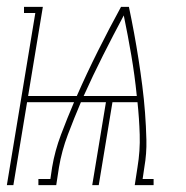

<svg xmlns="http://www.w3.org/2000/svg" viewBox="-22 -540 542 560"><path d="M-2 0 81 -502H48V-520H103L60 -260H202Q231 -326 263.5 -391Q296 -456 331 -520H354Q362 -482 369 -444Q376 -406 382 -367.5Q388 -329 393 -290Q398 -251 401 -211.5Q404 -172 405 -132Q406 -92 399 -52L394 -18H426V0H371L379 -52Q387 -100 385.5 -147.5Q384 -195 379 -242H306L266 0H247L287 -242H214Q194 -195 176 -147.5Q158 -100 150 -52L142 0H90V-18H125L130 -52Q138 -100 156 -147.5Q174 -195 194 -242H57L17 0ZM222 -260H377Q371 -320 361 -378.5Q351 -437 339 -495Q308 -437 278.5 -378.5Q249 -320 222 -260Z"/></svg>

Font: Iosevka Curly Slab Thin
Style: Italic
Weight: 100
Italic angle: -9°
Monospace: yes
Designer: Belleve Invis
Foundry: Belleve Invis
Version: Version 22.1.2; ttfautohint (v1.8.4)